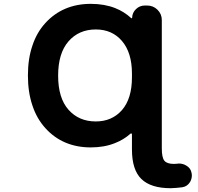

<svg xmlns="http://www.w3.org/2000/svg" viewBox="-20 -784 1040 1011"><path d="M878.9 207Q774.4 207 724.6 158.7Q674.8 110.4 674.8 2.9V-77.1Q674.8 -80.1 671.9 -81.1Q668.9 -82 667 -80.1Q630.9 -47.9 585 -30.3Q529.3 -7.8 458 -7.8Q384.8 -7.8 324.7 -33.2Q264.6 -58.6 218.8 -109.4Q172.9 -160.2 150.4 -229.5Q127 -298.8 127 -386.7Q127 -474.6 150.4 -543Q172.9 -612.3 218.8 -662.6Q264.6 -712.9 324.7 -738.3Q384.8 -763.7 458 -763.7Q530.3 -763.7 586.9 -741.2Q633.8 -722.7 670.9 -688.5Q671.9 -687.5 673.8 -688Q675.8 -688.5 675.8 -691.4Q676.8 -717.8 696.3 -736.3Q715.8 -754.9 742.2 -754.9H754.9Q787.1 -754.9 809.6 -732.4Q832 -710 832 -678.7V-2.9Q832 45.9 845.7 62.5Q859.4 79.1 896.5 79.1Q904.3 79.1 912.1 78.1Q917 77.1 921.9 77.1Q943.4 77.1 960.9 87.9Q983.4 100.6 988.3 125Q990.2 132.8 990.2 139.6Q990.2 158.2 980.5 174.8Q965.8 198.2 939.5 202.1Q909.2 206.1 878.9 207ZM484.4 -628.9Q395.5 -628.9 340.8 -566.4Q286.1 -503.9 286.1 -385.7Q286.1 -267.6 340.8 -206.1Q395.5 -144.5 484.4 -144.5Q569.3 -144.5 622.1 -204.1Q674.8 -264.6 674.8 -377V-396.5Q674.8 -506.8 622.1 -568.4Q570.3 -628.9 484.4 -628.9Z"/></svg>

Font: Rounded-X Mgen+ 2m bold
Style: Bold
Weight: 700
Designer: [Source Han Sans]
Ryoko NISHIZUKA  (kana & ideographs); Paul D. Hunt (Latin, Greek & Cyrillic); Wenlong ZHANG  (bopomofo
Version: Version 1.059.20150602